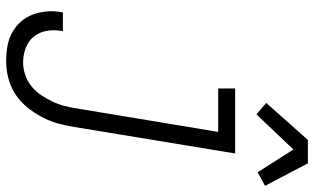

<svg xmlns="http://www.w3.org/2000/svg" viewBox="-218 -793 1019 623"><g transform="rotate(90 291.5 -481.5)"><path d="M179 8Q154 8 130.5 4Q107 0 86.5 -11Q66 -22 50.5 -39.5Q35 -57 27 -79Q19 -101 17 -125Q15 -149 20 -174V-176H81V-175Q76 -149 80 -124.5Q84 -100 98.5 -82Q113 -64 135.5 -55.5Q158 -47 183 -47Q203 -47 223.5 -54Q244 -61 260.5 -74.5Q277 -88 289 -106Q301 -124 310 -143Q319 -162 324 -182Q329 -202 332 -222L408 -680H267V-735H478L392 -213Q388 -186 380.5 -159.5Q373 -133 359.5 -107.5Q346 -82 327.5 -59.5Q309 -37 285 -21.5Q261 -6 233.5 1Q206 8 179 8ZM351 -804 314 -836 434 -971H510L583 -832L539 -808L465 -924Z"/></g></svg>

Font: Iosevka Term Curly Light
Style: Italic
Weight: 300
Italic angle: -9°
Designer: Belleve Invis
Foundry: Belleve Invis
Version: Version 32.3.0